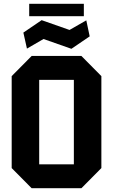

<svg xmlns="http://www.w3.org/2000/svg" viewBox="-20 -998 600 1019"><path d="M42 -106V-594L148 -701H412L518 -594V-106L412 1H148ZM188 -574V-126H372V-574ZM123 -740 104 -825 201 -891 349 -839 438 -890 456 -805 359 -739 211 -791ZM135 -912V-978H425V-912Z"/></svg>

Font: Tektur SemiCondensed SemiBold
Style: Regular
Weight: 600
Width: 4
Designer: Adam Jagosz
Foundry: Adam Jagosz
Version: Version 1.005;gftools[0.9.30]